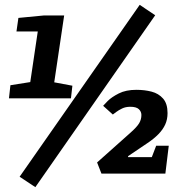

<svg xmlns="http://www.w3.org/2000/svg" viewBox="-20 -717 752 793"><path d="M17 -311 23 -365 105 -378 136 -587H48L56 -643L160 -653H245L204 -377L279 -363L273 -311ZM126 56 61 13 557 -697 621 -654ZM399 0 381 -46 519 -169Q546 -193 555 -208.5Q564 -224 564 -242Q564 -256 553.5 -266Q543 -276 518 -276Q499 -276 484.5 -269Q470 -262 460 -254.5Q450 -247 446 -244L406 -280Q409 -284 425 -300Q441 -316 470.5 -331Q500 -346 543 -346Q577 -346 606 -338.5Q635 -331 653.5 -310Q672 -289 672 -250Q672 -224 662.5 -203Q653 -182 634.5 -163Q616 -144 589 -126L509 -72V-68H607L625 -115H677L663 0Z"/></svg>

Font: Faustina Light
Style: Bold Italic
Weight: 700
Italic angle: -8°
Version: Version 1.200